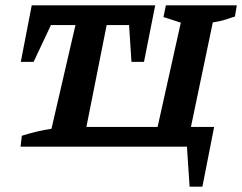

<svg xmlns="http://www.w3.org/2000/svg" viewBox="-20 -550 908 720"><path d="M691 150 681 0H57L62 -41Q91 -50 118 -56.5Q145 -63 173 -67L263 -456H171L106 -318H58L99 -530H562L520 -318H473L464 -456H380L304 -74H571L658 -465L593 -486L602 -530H868L861 -488Q841 -481 820.5 -475Q800 -469 778 -466L696 -74H783L739 150Z"/></svg>

Font: Piazzolla SC SemiBold
Style: Italic
Weight: 600
Italic angle: -11.3°
Designer: Juan Pablo del Peral
Foundry: Huerta Tipografica
Version: Version 1.330